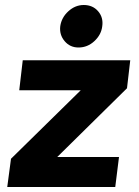

<svg xmlns="http://www.w3.org/2000/svg" viewBox="-20 -749 556 768"><path d="M9 -1 24 -114 303 -388H57L71 -508H501L488 -396L209 -121H456L441 -1ZM294 -559Q260 -559 238.5 -584.5Q217 -610 221 -644Q226 -679 253.5 -704Q281 -729 315 -729Q351 -729 372.5 -704Q394 -679 389 -644Q385 -610 357.5 -584.5Q330 -559 294 -559Z"/></svg>

Font: Inclusive Sans
Style: Bold Italic
Weight: 700
Italic angle: -7°
Designer: Olivia King
Foundry: Olivia King
Version: Version 2.004